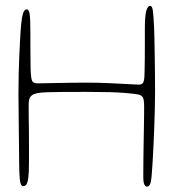

<svg xmlns="http://www.w3.org/2000/svg" viewBox="-20 -652 611 676"><path d="M497.5 5Q492 5 488.2 -2.5Q484.5 -10 484.5 -29Q484.5 -54 484.8 -81.8Q485 -109.5 485.5 -137.5Q486 -165.5 486.5 -191.5Q487 -217.5 487.2 -239.5Q487.5 -261.5 487.5 -276.5Q487.5 -303.5 482.2 -310.2Q477 -317 468.5 -319Q458.5 -321.5 417.2 -325Q376 -328.5 282.5 -328.5Q228 -328.5 195.5 -328.2Q163 -328 145.2 -327.2Q127.5 -326.5 118.5 -325.2Q109.5 -324 102 -321.5Q94.5 -319.5 87.8 -312Q81 -304.5 81 -284Q81 -274.5 81 -261.5Q81 -248.5 81.2 -231.2Q81.5 -214 81.8 -191.8Q82 -169.5 82 -141.5Q82 -113.5 82 -79Q82 -42.5 79.5 -25Q77 -7.5 72.5 -2Q68 3.5 62 3.5Q52 3.5 49.8 -20Q47.5 -43.5 47.5 -76.5Q47.5 -97.5 47 -130Q46.5 -162.5 46.2 -198.5Q46 -234.5 45.5 -267.5Q45 -300.5 45 -322.5Q45 -360.5 45.8 -392.8Q46.5 -425 47.8 -452.2Q49 -479.5 50.2 -501.8Q51.5 -524 52.5 -541.5Q54.5 -571 57.2 -587.8Q60 -604.5 64.2 -611.8Q68.5 -619 74.5 -619Q82 -619 84.5 -602Q87 -585 87 -536.5Q87 -516 87 -497.2Q87 -478.5 87.2 -461.8Q87.5 -445 87.5 -431.5Q87.5 -418 87.8 -408.2Q88 -398.5 88.5 -393Q89.5 -375.5 93.2 -367Q97 -358.5 114 -358.5Q136.5 -358.5 184.8 -359.8Q233 -361 286 -361Q327 -361 365.2 -359.2Q403.5 -357.5 431.5 -355.8Q459.5 -354 468.5 -354Q478 -354 482.8 -359.5Q487.5 -365 488.5 -383Q489 -391 489.2 -407Q489.5 -423 489.8 -445.5Q490 -468 490 -494.2Q490 -520.5 490 -548.5Q490 -597.5 495.2 -614.5Q500.5 -631.5 508.5 -631.5Q515.5 -631.5 518 -615.8Q520.5 -600 522.5 -555Q523 -546 523.5 -524Q524 -502 524.5 -471Q525 -440 525.5 -404Q526 -368 526 -331.5Q526 -304 525.2 -271.5Q524.5 -239 523.2 -205.8Q522 -172.5 520.5 -141.2Q519 -110 517.5 -84.2Q516 -58.5 514.5 -41Q512.5 -11.5 508.2 -3.2Q504 5 497.5 5Z"/></svg>

Font: Gluten Thin
Style: Regular
Weight: 100
Designer: Tyler Finck
Foundry: Etcetera Type Company
Version: Version 1.300